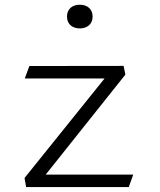

<svg xmlns="http://www.w3.org/2000/svg" viewBox="-20 -774 660 794"><path d="M101.5 -501 82.5 -449.5H412.5L81.5 -38L88 -0.5H512.5L531 -52H169L498.5 -465.5L491 -501.5ZM257 -705.5C257 -674.5 279 -656.5 310 -656.5C341 -656.5 363 -674.5 363 -705.5C363 -736.5 341 -754.5 310 -754.5C279 -754.5 257 -736.5 257 -705.5Z"/></svg>

Font: Monaspace Argon ExtraLight
Style: Regular
Weight: 200
Designer: Riley Cran & the Lettermatic Team
Foundry: Lettermatic
Version: Version 1.000 (Monaspace Argon)